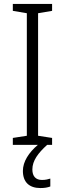

<svg xmlns="http://www.w3.org/2000/svg" viewBox="-20 -734 329 973"><path d="M144 125C144 80 173 42 219 0H244V-35L173 -46V-667L244 -679V-714H45V-679L116 -667V-46L45 -35V0H172C126 39 96 85 96 132C96 189 128 219 185 219C206 219 222 216 235 211V171C226 174 211 178 193 178C161 178 144 159 144 125Z"/></svg>

Font: Noto Sans Gujarati SemiCondensed Light
Style: Regular
Weight: 300
Width: 4
Designer: Jelle Bosma - Monotype Design Team, Universal Thirst
Foundry: Monotype Imaging Inc.
Version: Version 2.106